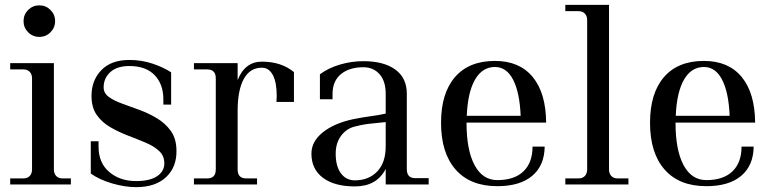

<svg xmlns="http://www.w3.org/2000/svg" viewBox="-20 -760 3188 791"><path d="M142 -608Q115 -608 96 -627Q77 -646 77 -673Q77 -700 96 -719Q115 -738 142 -738Q169 -738 188 -719Q207 -700 207 -673Q207 -646 188 -627Q169 -608 142 -608ZM22 0V-25H77Q93 -25 102.5 -35Q112 -45 112 -62V-437Q112 -454 102.5 -464Q93 -474 77 -474H22V-500H202V-62Q202 -45 211.5 -35Q221 -25 237 -25H272V0Z M541 11Q494 11 441.5 -4.5Q389 -20 354 -45V-178H386V-156Q386 -89 430 -51.5Q474 -14 541 -14Q597 -14 627 -34Q657 -54 657 -87Q657 -118 635.5 -138Q614 -158 579.5 -172.5Q545 -187 507 -201.5Q469 -216 434.5 -236Q400 -256 378.5 -286.5Q357 -317 357 -365Q357 -429 397.5 -471Q438 -513 513 -513Q563 -513 608 -498Q653 -483 685 -462V-329H653V-351Q653 -413 617 -450.5Q581 -488 513 -488Q462 -488 434.5 -463Q407 -438 407 -400Q407 -376 428.5 -360.5Q450 -345 483.5 -333Q517 -321 555 -307Q593 -293 627 -272.5Q661 -252 683.5 -221Q706 -190 707 -142Q709 -73 665 -31Q621 11 541 11Z M779 0V-25H834Q869 -25 869 -62V-437Q869 -474 834 -474H779V-500H959V-430Q989 -506 1059 -506Q1139 -506 1191 -463V-340H1119Q1119 -346 1119.5 -353Q1120 -360 1120 -365Q1120 -421 1104 -451Q1088 -481 1059 -481H1058Q1010 -481 984.5 -435Q959 -389 959 -303V-62Q959 -25 994 -25H1039V0Z M1442 8Q1358 8 1310.5 -27.5Q1263 -63 1263 -127Q1263 -177 1309.5 -214.5Q1356 -252 1435 -269Q1475 -277 1509 -281.5Q1543 -286 1569 -292V-373Q1569 -426 1543.5 -454.5Q1518 -483 1477 -483Q1419 -483 1384.5 -454.5Q1350 -426 1350 -373V-351H1298V-454Q1333 -480 1380.5 -494Q1428 -508 1477 -508Q1561 -508 1608.5 -473.5Q1656 -439 1656 -374V-63Q1656 -26 1691 -26H1746V0H1569V-64Q1532 8 1442 8ZM1363 -127Q1363 -75 1384.5 -46Q1406 -17 1442 -17Q1499 -17 1534 -53.5Q1569 -90 1569 -157V-257Q1542 -254 1510 -251Q1478 -248 1443 -239Q1408 -231 1385.5 -201Q1363 -171 1363 -127Z M2029 7Q1917 7 1857 -61.5Q1797 -130 1797 -254Q1797 -376 1854.5 -442.5Q1912 -509 2019 -509Q2120 -509 2174.5 -443Q2229 -377 2230 -255H1902V-254Q1902 -142 1935 -80Q1968 -18 2029 -18Q2099 -18 2136.5 -54Q2174 -90 2174 -156H2224Q2223 -78 2172.5 -35.5Q2122 7 2029 7ZM2019 -484Q1967 -484 1937 -432Q1907 -380 1903 -283H2125Q2121 -379 2094 -431.5Q2067 -484 2019 -484Z M2309 0V-25H2364Q2380 -25 2389.5 -35Q2399 -45 2399 -62V-677Q2399 -694 2389.5 -704Q2380 -714 2364 -714H2309V-740H2489V-62Q2489 -45 2498.5 -35Q2508 -25 2524 -25H2569V0Z M2890 7Q2778 7 2718 -61.5Q2658 -130 2658 -254Q2658 -376 2715.5 -442.5Q2773 -509 2880 -509Q2981 -509 3035.5 -443Q3090 -377 3091 -255H2763V-254Q2763 -142 2796 -80Q2829 -18 2890 -18Q2960 -18 2997.5 -54Q3035 -90 3035 -156H3085Q3084 -78 3033.5 -35.5Q2983 7 2890 7ZM2880 -484Q2828 -484 2798 -432Q2768 -380 2764 -283H2986Q2982 -379 2955 -431.5Q2928 -484 2880 -484Z"/></svg>

Font: Bentinck
Style: Regular
Weight: 400
Designer: Jörg Drees
Foundry: Jörg Drees
Version: Version 1.000; ttfautohint (v1.8.4.7-5d5b)